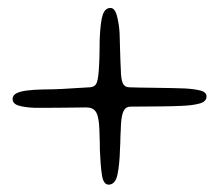

<svg xmlns="http://www.w3.org/2000/svg" viewBox="-20 -558 572 496"><path d="M260.5 -81Q247 -81 243.2 -106.5Q239.5 -132 238 -170.5Q238 -181 237.8 -190Q237.5 -199 237.2 -207.2Q237 -215.5 236.8 -222.5Q236.5 -229.5 236 -235Q234.5 -253 230.8 -262.8Q227 -272.5 220.2 -276.5Q213.5 -280.5 201.5 -280.5Q195.5 -280.5 178.8 -280.2Q162 -280 141.2 -279.8Q120.5 -279.5 100.8 -279.5Q81 -279.5 69.5 -279.5Q44 -280.5 28.2 -285.2Q12.5 -290 12.5 -302.5Q12.5 -311 21.2 -316.2Q30 -321.5 48.2 -324Q66.5 -326.5 94.5 -327Q116 -327 139.8 -328.2Q163.5 -329.5 183.2 -330.8Q203 -332 212 -332.5Q222.5 -333 227.8 -340.2Q233 -347.5 235 -374Q235.5 -381.5 236 -389.8Q236.5 -398 236.8 -408.2Q237 -418.5 237.2 -430.2Q237.5 -442 237.5 -456Q239.5 -502.5 245.5 -520Q251.5 -537.5 265.5 -537.5Q277 -537.5 282.5 -515.5Q288 -493.5 289 -471Q289.5 -456 289.8 -443Q290 -430 290.5 -418.8Q291 -407.5 291.2 -398Q291.5 -388.5 292 -380.5Q292.5 -351 297.8 -341.8Q303 -332.5 314 -332.5Q320 -332 338.2 -331.8Q356.5 -331.5 379.5 -331.2Q402.5 -331 424.2 -330.5Q446 -330 458 -329.5Q483 -328 498.2 -324Q513.5 -320 513.5 -308.5Q513.5 -295.5 495.2 -290.5Q477 -285.5 448.5 -284.5Q427.5 -283.5 400.8 -283.2Q374 -283 351 -282.8Q328 -282.5 316.5 -282.5Q305.5 -282.5 299.8 -272.2Q294 -262 292.5 -236Q292.5 -230 292 -222.8Q291.5 -215.5 291.2 -207.5Q291 -199.5 290.8 -191Q290.5 -182.5 290 -173Q289 -133.5 283.5 -107.2Q278 -81 260.5 -81Z"/></svg>

Font: Gluten ExtraLight
Style: Regular
Weight: 250
Designer: Tyler Finck
Foundry: Etcetera Type Company
Version: Version 1.300